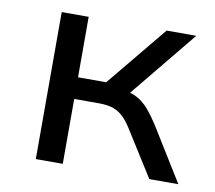

<svg xmlns="http://www.w3.org/2000/svg" viewBox="-62 -567 716 638"><g transform="rotate(10 296.5 -248.0)"><path d="M97 0V-496H188V-292H283L451 -496H551L353 -254L337 -278Q368 -274 390 -262.5Q412 -251 430.5 -229.5Q449 -208 471 -173L578 0H480L388 -146Q373 -171 358 -187Q343 -203 323 -211Q303 -219 271 -219H188V0Z"/></g></svg>

Font: Nunito Sans 7pt
Style: Regular
Weight: 400
Designer: Vernon Adams
Foundry: Vernon Adams
Version: Version 3.101;gftools[0.9.27]